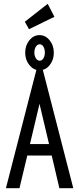

<svg xmlns="http://www.w3.org/2000/svg" viewBox="-20 -986 415 1006"><path d="M291 0 251 -171H123L82 0H11L174 -633H201L364 0ZM187 -442 137 -231H237ZM187 -618Q156 -618 134 -645Q112 -672 112 -710Q112 -748 134 -775Q156 -802 187 -802Q218 -802 240 -775Q262 -748 262 -709Q262 -672 240.5 -645Q219 -618 187 -618ZM188 -668Q200 -668 207.5 -680.5Q215 -693 215 -710Q215 -729 207.5 -741.5Q200 -754 188 -754Q176 -754 168 -741.5Q160 -729 160 -710Q160 -693 168 -680.5Q176 -668 188 -668ZM132 -833 110 -872 230 -966 265 -898Z"/></svg>

Font: Inconsolata Condensed Medium
Style: Regular
Weight: 500
Width: 3
Monospace: yes
Designer: Raph Levien, Cyreal, Brenton Simpson
Foundry: Raph Levien, Cyreal, Google
Version: Version 3.100; ttfautohint (v1.8.4.7-5d5b)